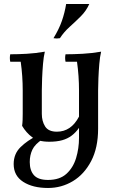

<svg xmlns="http://www.w3.org/2000/svg" viewBox="-20 -710 588 955"><path d="M225 -5Q170 -5 140 -27.5Q110 -50 90 -84Q92 -99 92.5 -114Q93 -129 93 -144V-260Q93 -332 83 -403H31Q27 -422 31 -440Q70 -440 113.5 -442.5Q157 -445 203 -453Q197 -428 194 -392.5Q191 -357 189.5 -321Q188 -285 188 -260V-144Q188 -107 204.5 -81Q221 -55 263 -55Q298 -55 325.5 -73.5Q353 -92 373 -130V-74Q357 -51 336.5 -35.5Q316 -20 289 -12.5Q262 -5 225 -5ZM306 -440Q345 -440 391 -442.5Q437 -445 483 -453Q477 -428 474 -392.5Q471 -357 469.5 -321Q468 -285 468 -260V-70Q468 25 433.5 91Q399 157 342.5 191Q286 225 219 225Q143 225 95.5 194.5Q48 164 48 106Q48 55 82.5 21.5Q117 -12 163 -34L191 -17Q154 7 141 34.5Q128 62 128 96Q128 138 149 161.5Q170 185 219 185Q277 185 310.5 154.5Q344 124 358.5 76Q373 28 373 -24V-260Q373 -332 363 -403H306Q302 -422 306 -440ZM424 -690Q409 -656 382 -629Q355 -602 326.5 -576.5Q298 -551 278 -520Q262 -517 246 -520Q274 -566 288 -606.5Q302 -647 309 -690Z"/></svg>

Font: Poltawski Nowy
Style: Regular
Weight: 400
Designer: Adam Pótawski, Mateusz Machalski, Borys Kosmynka, Ania Wieluska
Foundry: Capitalics.wtf
Version: Version 1.001;gftools[0.9.25]